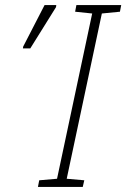

<svg xmlns="http://www.w3.org/2000/svg" viewBox="-20 -734 496 754"><path d="M129 0H305L311 -26L242 -32L380 -681L451 -688L456 -714H280L275 -688L342 -681L204 -32L134 -26ZM70 -544H99L200 -706L201 -714H155L71 -551Z"/></svg>

Font: Noto Sans ExtraLight
Style: Italic
Weight: 200
Italic angle: -12°
Designer: Monotype Design Team
Foundry: Monotype Imaging Inc.
Version: Version 2.013